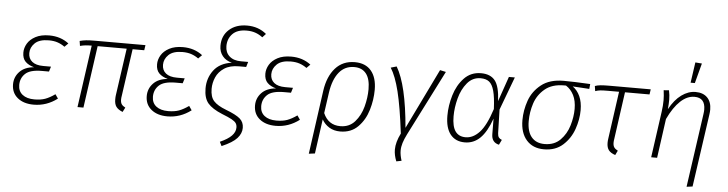

<svg xmlns="http://www.w3.org/2000/svg" viewBox="-53 -1019 5621 1482"><g transform="rotate(5 2757.5 -278.0)"><path d="M50 -132Q50 -189 89 -230Q128 -271 200 -277Q156 -289 132 -313.5Q108 -338 108 -383Q108 -419 128 -453Q148 -487 190.5 -509.5Q233 -532 296 -532Q385 -532 448 -483L420 -455Q394 -474 364.5 -484Q335 -494 296 -494Q223 -494 188.5 -460.5Q154 -427 154 -383Q154 -341 183.5 -317Q213 -293 270 -293H330L318 -254H263Q172 -254 135 -219Q98 -184 98 -131Q98 -83 131.5 -56.5Q165 -30 224 -30Q273 -30 307.5 -42.5Q342 -55 383 -84L405 -52Q322 11 222 11Q144 11 97 -27.5Q50 -66 50 -132Z M894 -117Q891 -101 891 -87Q891 -64 900 -51Q909 -38 929 -28L911 7Q876 -7 861 -27.5Q846 -48 846 -84Q846 -105 848 -117L900 -482H675L607 0H561L629 -482Q601 -482 582 -480Q563 -478 539 -472L533 -510Q559 -517 583.5 -519.5Q608 -522 648 -522H1042L1036 -482H946Z M1086 -132Q1086 -189 1125 -230Q1164 -271 1236 -277Q1192 -289 1168 -313.5Q1144 -338 1144 -383Q1144 -419 1164 -453Q1184 -487 1226.5 -509.5Q1269 -532 1332 -532Q1421 -532 1484 -483L1456 -455Q1430 -474 1400.5 -484Q1371 -494 1332 -494Q1259 -494 1224.5 -460.5Q1190 -427 1190 -383Q1190 -341 1219.5 -317Q1249 -293 1306 -293H1366L1354 -254H1299Q1208 -254 1171 -219Q1134 -184 1134 -131Q1134 -83 1167.5 -56.5Q1201 -30 1260 -30Q1309 -30 1343.5 -42.5Q1378 -55 1419 -84L1441 -52Q1358 11 1258 11Q1180 11 1133 -27.5Q1086 -66 1086 -132Z M1679 171Q1740 144 1768.5 114.5Q1797 85 1797 51Q1797 30 1787.5 16.5Q1778 3 1753.5 -10.5Q1729 -24 1678 -44Q1600 -76 1566.5 -115.5Q1533 -155 1533 -230Q1533 -310 1579 -371Q1625 -432 1718 -445Q1672 -456 1645.5 -488.5Q1619 -521 1619 -568Q1619 -646 1672 -693.5Q1725 -741 1811 -741Q1899 -741 1961 -689L1935 -661Q1907 -682 1877.5 -692Q1848 -702 1811 -702Q1738 -702 1701.5 -664Q1665 -626 1665 -569Q1665 -520 1697.5 -491Q1730 -462 1787 -462H1843L1831 -422H1775Q1705 -422 1661.5 -393Q1618 -364 1599 -320.5Q1580 -277 1580 -231Q1580 -169 1608.5 -137Q1637 -105 1705 -79Q1784 -49 1815 -22Q1846 5 1846 49Q1846 92 1812.5 129.5Q1779 167 1695 203Z M1925 -132Q1925 -189 1964 -230Q2003 -271 2075 -277Q2031 -289 2007 -313.5Q1983 -338 1983 -383Q1983 -419 2003 -453Q2023 -487 2065.5 -509.5Q2108 -532 2171 -532Q2260 -532 2323 -483L2295 -455Q2269 -474 2239.5 -484Q2210 -494 2171 -494Q2098 -494 2063.5 -460.5Q2029 -427 2029 -383Q2029 -341 2058.5 -317Q2088 -293 2145 -293H2205L2193 -254H2138Q2047 -254 2010 -219Q1973 -184 1973 -131Q1973 -83 2006.5 -56.5Q2040 -30 2099 -30Q2148 -30 2182.5 -42.5Q2217 -55 2258 -84L2280 -52Q2197 11 2097 11Q2019 11 1972 -27.5Q1925 -66 1925 -132Z M2835 -333Q2835 -255 2811.5 -176Q2788 -97 2734.5 -43Q2681 11 2597 11Q2548 11 2512 -11Q2476 -33 2455 -70L2418 197L2371 203L2440 -292Q2456 -403 2513.5 -467.5Q2571 -532 2664 -532Q2747 -532 2791 -479.5Q2835 -427 2835 -333ZM2787 -333Q2787 -413 2755 -453.5Q2723 -494 2663 -494Q2590 -494 2545 -438.5Q2500 -383 2485 -282L2462 -120Q2501 -30 2594 -30Q2664 -30 2707 -79Q2750 -128 2768.5 -197.5Q2787 -267 2787 -333Z M3097 -61 3324 -528 3370 -518 3113 -11Q3094 27 3084.5 57.5Q3075 88 3075 118Q3075 151 3089 195L3049 203Q3030 156 3030 113Q3030 56 3065 -14Q3040 -220 3011 -336.5Q2982 -453 2943 -514L2988 -527Q3069 -391 3097 -61Z M3791 -329 3858 -522H3904L3808 -265L3813 -82Q3814 -60 3822 -49.5Q3830 -39 3846 -33L3827 6Q3769 -7 3769 -71L3768 -191Q3731 -87 3681 -38Q3631 11 3562 11Q3490 11 3450.5 -38.5Q3411 -88 3411 -183Q3411 -261 3435 -341.5Q3459 -422 3511 -477Q3563 -532 3642 -532Q3715 -532 3750.5 -487Q3786 -442 3791 -329ZM3459 -183Q3459 -104 3485.5 -66.5Q3512 -29 3565 -29Q3623 -29 3672.5 -82Q3722 -135 3764 -265Q3760 -356 3746.5 -405Q3733 -454 3708.5 -473.5Q3684 -493 3642 -493Q3580 -493 3538.5 -443.5Q3497 -394 3478 -322Q3459 -250 3459 -183Z M3991 -199Q3991 -276 4017.5 -351Q4044 -426 4109 -477.5Q4174 -529 4282 -529Q4357 -529 4488 -522L4484 -484L4355 -492Q4391 -467 4411.5 -422Q4432 -377 4432 -315Q4432 -243 4406 -168Q4380 -93 4322.5 -41Q4265 11 4176 11Q4089 11 4040 -45Q3991 -101 3991 -199ZM4385 -320Q4385 -383 4363 -426.5Q4341 -470 4303 -494H4288Q4195 -494 4139.5 -447.5Q4084 -401 4062 -333.5Q4040 -266 4040 -196Q4040 -115 4075.5 -72.5Q4111 -30 4177 -30Q4252 -30 4298.5 -77Q4345 -124 4365 -191Q4385 -258 4385 -320Z M4710 -117Q4707 -101 4707 -87Q4707 -64 4716 -51Q4725 -38 4745 -28L4728 7Q4692 -5 4676.5 -25.5Q4661 -46 4661 -82Q4661 -98 4664 -117L4715 -482H4630Q4591 -482 4571 -480Q4551 -478 4531 -471L4525 -510Q4543 -517 4568.5 -519.5Q4594 -522 4639 -522H4957L4951 -482H4761Z M5379 -367Q5382 -387 5382 -402Q5382 -494 5299 -494Q5242 -494 5190 -445.5Q5138 -397 5094 -304L5052 0H5006L5056 -356Q5063 -406 5063 -447Q5063 -480 5057 -524L5098 -527Q5106 -490 5106 -454Q5106 -422 5102 -381Q5143 -456 5195.5 -494Q5248 -532 5304 -532Q5363 -532 5395.5 -498.5Q5428 -465 5428 -406Q5428 -389 5425 -369L5344 197L5298 203ZM5282 -759 5333 -755 5292 -600H5259Z"/></g></svg>

Font: Fira Sans ExtraLight
Style: Italic
Weight: 275
Italic angle: -8°
Designer: Carrois Corporate & Edenspiekermann AG
Foundry: Carrois Corporate GbR & Edenspiekermann AG
Version: Version 4.203